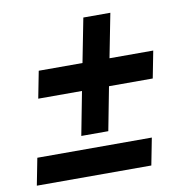

<svg xmlns="http://www.w3.org/2000/svg" viewBox="-75 -720 757 791"><g transform="rotate(-10 303.5 -324.5)"><path d="M232 -170H345L380 -352H563L585 -465H402L438 -649H325L289 -465H106L84 -352H267ZM16 0H495L517 -113H38Z"/></g></svg>

Font: Uncut Sans
Style: Bold Italic
Weight: 700
Italic angle: -11°
Designer: Kasper Nordkvist
Foundry: UNCUT.wtf
Version: Version 1.304;Glyphs 3.2 (3246)